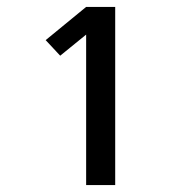

<svg xmlns="http://www.w3.org/2000/svg" viewBox="-20 -858 540 555"><path d="M229 -323V-758L154 -697L112 -742L229 -838H313V-323Z"/></svg>

Font: Iosevka Curly Semibold
Style: Regular
Weight: 600
Monospace: yes
Designer: Belleve Invis
Foundry: Belleve Invis
Version: Version 22.1.2; ttfautohint (v1.8.4)